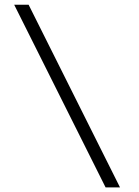

<svg xmlns="http://www.w3.org/2000/svg" viewBox="-20 -812 602 832"><path d="M41.5 -791.5H104L500 0H437.5Z"/></svg>

Font: Gputeks
Style: Regular
Weight: 500
Version: Version 0.9